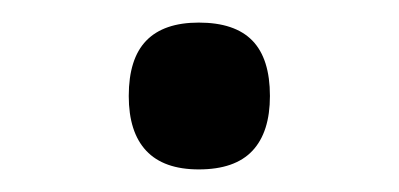

<svg xmlns="http://www.w3.org/2000/svg" viewBox="-20 -116 353 170"><path d="M156 34Q125 34 109.5 17.5Q94 1 94 -31Q94 -64 109.5 -80Q125 -96 156 -96Q188 -96 203.5 -80Q219 -64 219 -31Q219 1 203.5 17.5Q188 34 156 34Z"/></svg>

Font: Playwrite NG Modern
Style: Regular
Weight: 400
Designer: Veronika Burian, José Scaglione
Foundry: TypeTogether
Version: Version 1.002